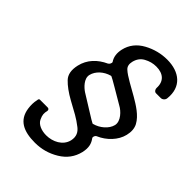

<svg xmlns="http://www.w3.org/2000/svg" viewBox="-236 -765 1033 1033"><g transform="rotate(45 280.5 -248.0)"><path d="M240 91C203 91 169 77 158 51C147 28 147 14 152 -7C153 -15 148 -21 140 -21H81C77 -21 74 -18 73 -15L72 -8C67 13 67 35 70 57C81 135 139 162 225 162C274 162 319 150 362 124C405 98 431 62 442 16C451 -24 444 -50 426 -74C422 -81 427 -94 436 -98C488 -120 533 -166 545 -218C552 -247 550 -272 539 -293C516 -336 466 -366 425 -390C386 -413 324 -444 299 -468C287 -479 283 -495 288 -516C294 -541 307 -560 329 -572C351 -584 373 -590 398 -590C451 -590 483 -562 480 -510C479 -500 487 -487 498 -487H534C547 -487 559 -498 560 -511C571 -607 507 -658 413 -658C368 -658 323 -647 281 -624C239 -601 212 -567 202 -523C195 -492 198 -464 214 -441C217 -434 210 -421 202 -417C149 -393 108 -352 95 -294C86 -254 91 -223 112 -201C133 -179 163 -157 201 -136C261 -103 287 -91 328 -59C348 -43 362 -21 354 15C342 65 290 91 240 91ZM224 -221C203 -235 167 -268 175 -303C184 -341 219 -371 259 -382C260 -383 263 -382 264 -382C271 -379 289 -369 316 -353C347 -335 377 -317 406 -300C431 -287 472 -248 463 -210C454 -173 415 -141 376 -131C375 -130 372 -130 371 -131C365 -134 347 -144 319 -162Z"/></g></svg>

Font: DIN Rundschrift
Style: EngKursiv
Weight: 400
Width: 3
Version: Version 1.027